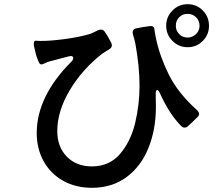

<svg xmlns="http://www.w3.org/2000/svg" viewBox="-20 -852 1040 915"><path d="M976 -729Q976 -687 946.5 -657Q917 -627 874 -627Q832 -627 802 -657Q772 -687 772 -729Q772 -772 802 -802Q832 -832 874 -832Q917 -832 946.5 -802Q976 -772 976 -729ZM931 -729Q931 -753 914.5 -769.5Q898 -786 874 -786Q850 -786 834 -770Q818 -754 818 -729Q818 -706 834 -689.5Q850 -673 874 -673Q897 -673 914 -689.5Q931 -706 931 -729ZM919 -327Q929 -317 929 -309Q929 -301 920 -293Q891 -264 876 -251Q869 -244 860 -244Q850 -244 843 -252Q787 -308 742 -408Q735 -423 729 -423Q722 -423 722 -404Q723 -384 723 -343Q723 -235 687.5 -147Q652 -59 583 -8Q514 43 418 43Q340 43 280 9Q220 -25 187.5 -84.5Q155 -144 155 -217Q155 -393 320 -558Q329 -567 329 -575Q329 -585 317 -585Q314 -585 306 -583L215 -559Q207 -557 194.5 -551Q182 -545 179 -545Q171 -545 167.5 -551Q164 -557 159 -570Q150 -593 142 -632Q141 -636 141 -643Q141 -658 150 -658L168 -657Q213 -656 282.5 -665Q352 -674 405 -689Q425 -696 445 -707Q453 -711 461 -711Q472 -711 479 -701Q496 -677 510 -648Q513 -642 513 -636Q513 -624 499 -616Q491 -612 467 -596Q373 -523 313 -423Q253 -323 253 -227Q253 -152 298.5 -105.5Q344 -59 418 -59Q502 -59 553 -119.5Q604 -180 624.5 -267.5Q645 -355 645 -444Q645 -534 625 -645Q618 -675 614 -686Q612 -694 612 -697Q612 -713 630 -717Q663 -724 690 -727L697 -728Q712 -728 715 -718Q719 -688 724 -666Q742 -582 785 -495.5Q828 -409 919 -327Z"/></svg>

Font: Shippori Gothic B2 Bold
Style: Regular
Weight: 700
Designer: FONTDASU
Foundry: FONTDASU / Google Inc. / but / Adobe
Version: Version 1.130